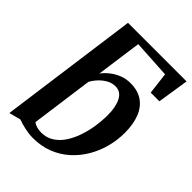

<svg xmlns="http://www.w3.org/2000/svg" viewBox="-221 -883 1007 1007"><g transform="rotate(45 282.0 -380.0)"><path d="M205.5 10Q175.5 10 143.5 3Q111.5 -4 89.5 -12.5L24.5 4.5L130 -770H564.5L537.5 -595.5H473L458.5 -716.5L247 -729L212 -476Q227.5 -497 250.5 -515.2Q273.5 -533.5 302.2 -544.8Q331 -556 363.5 -556Q417.5 -556 453.8 -531.2Q490 -506.5 508.2 -460.5Q526.5 -414.5 526.5 -350Q526.5 -296.5 512.8 -244.2Q499 -192 472 -146Q445 -100 406 -65Q367 -30 316.8 -10Q266.5 10 205.5 10ZM215.5 -41Q253.5 -41 283.2 -59.8Q313 -78.5 334.5 -110.5Q356 -142.5 370 -183Q384 -223.5 390.8 -267.5Q397.5 -311.5 397.5 -353.5Q397.5 -413.5 378 -451Q358.5 -488.5 319 -488.5Q294.5 -488.5 271.5 -475.8Q248.5 -463 230.5 -443.5Q212.5 -424 202 -403.5L155 -58.5Q166 -50 181.5 -45.5Q197 -41 215.5 -41Z"/></g></svg>

Font: Merriweather 48pt SemiBold
Style: Italic
Weight: 600
Italic angle: -7.8°
Designer: Eben Sorkin
Foundry: Eben Sorkin
Version: Version 2.101